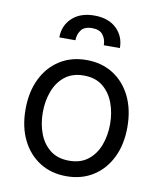

<svg xmlns="http://www.w3.org/2000/svg" viewBox="-86 -837 770 918"><g transform="rotate(10 298.5 -378.0)"><path d="M298.3 11.4Q224.4 11.4 168.9 -23.8Q113.3 -58.9 82.2 -122.2Q51.1 -185.4 51.1 -269.9Q51.1 -355.1 82.2 -418.7Q113.3 -482.2 168.9 -517.4Q224.4 -552.6 298.3 -552.6Q372.2 -552.6 427.7 -517.4Q483.3 -482.2 514.4 -418.7Q545.5 -355.1 545.5 -269.9Q545.5 -185.4 514.4 -122.2Q483.3 -58.9 427.7 -23.8Q372.2 11.4 298.3 11.4ZM298.3 -63.9Q354.4 -63.9 390.6 -92.7Q426.8 -121.4 444.2 -168.3Q461.6 -215.2 461.6 -269.9Q461.6 -324.6 444.2 -371.8Q426.8 -419 390.6 -448.2Q354.4 -477.3 298.3 -477.3Q242.2 -477.3 206 -448.2Q169.7 -419 152.3 -371.8Q134.9 -324.6 134.9 -269.9Q134.9 -215.2 152.3 -168.3Q169.7 -121.4 206 -92.7Q242.2 -63.9 298.3 -63.9ZM150.6 -636.4Q150.6 -693.9 190.3 -731.2Q230.1 -768.5 298.3 -768.5Q366.5 -768.5 405.5 -731.2Q444.6 -693.9 444.6 -636.4H366.5Q366.5 -665.1 350.5 -686.3Q334.5 -707.4 298.3 -707.4Q259.9 -707.4 244.3 -685.7Q228.7 -664.1 228.7 -636.4Z"/></g></svg>

Font: Inter Alia
Style: Regular
Weight: 400
Designer: Rasmus Andersson (Latin, Greek, Cyrillic etc.) and Evan from Shavian.info (Shavian, old style figures)
Foundry: Shavian.info
Version: Version 0.001;git-37ab20767